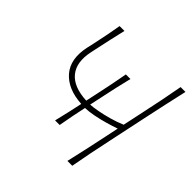

<svg xmlns="http://www.w3.org/2000/svg" viewBox="-182 -874 1035 1035"><g transform="rotate(45 335.5 -356.5)"><path d="M272.5 -107.5Q283.5 -151.5 292.5 -192Q301.5 -232.5 309 -267.5L309.5 -270Q201.5 -276.5 148 -338Q94.5 -399.5 117.5 -507Q120 -517.5 122.2 -527Q124.5 -536.5 126.5 -547Q136.5 -593 144 -631Q151.5 -669 159 -713H196Q185 -667 175.8 -625.2Q166.5 -583.5 156 -534L149.5 -503.5Q130 -411 172.5 -358.8Q215 -306.5 316 -301.5L335.5 -392.5Q343 -428 351.2 -468.2Q359.5 -508.5 367 -552.5H402Q391 -508.5 382 -468.2Q373 -428 365.5 -392.5L346 -301.5Q367.5 -302.5 401.5 -308.8Q435.5 -315 474.8 -326Q514 -337 550.5 -352.5L576 -472.5Q590.5 -539.5 601.8 -596Q613 -652.5 624 -713H661Q647 -652.5 634.8 -596Q622.5 -539.5 608 -472L558.5 -238.5Q544.5 -173 533.2 -117Q522 -61 511 0H474Q488.5 -61 500.5 -117Q512.5 -173 526.5 -238.5L542.5 -315Q514.5 -305 478 -294.5Q441.5 -284 404.8 -276.8Q368 -269.5 339.5 -269L339 -267.5Q331.5 -232.5 323.2 -192Q315 -151.5 307.5 -107.5Z"/></g></svg>

Font: Commissioner Flair Thin
Style: Italic
Weight: 100
Italic angle: -12°
Designer: Kostas Bartsokas
Foundry: Kostas Bartsokas
Version: Version 1.000; ttfautohint (v1.8.3)